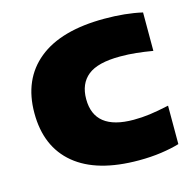

<svg xmlns="http://www.w3.org/2000/svg" viewBox="-88 -648 756 748"><g transform="rotate(-15 290.0 -274.0)"><path d="M383.5 10.5Q214.5 10.5 125.8 -63Q37 -136.5 37 -272.5Q37 -408.5 128.5 -483Q220 -557.5 395 -557.5Q480.5 -557.5 547.5 -542V-387Q512 -393 481.2 -396.2Q450.5 -399.5 416 -399.5Q326 -399.5 286 -367.2Q246 -335 246 -273Q246 -147.5 404.5 -147.5Q438 -147.5 469.8 -151.8Q501.5 -156 547.5 -166V-11Q516 -1.5 474 4.5Q432 10.5 383.5 10.5Z"/></g></svg>

Font: Encode Sans Expanded Expanded ExtraBold
Style: Regular
Weight: 800
Width: 7
Designer: Multiple Designers
Foundry: Impallari Type
Version: Version 3.000; ttfautohint (v1.8.3) -l 8 -r 50 -G 200 -x 14 